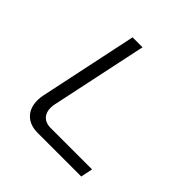

<svg xmlns="http://www.w3.org/2000/svg" viewBox="-177 -812 955 955"><g transform="rotate(45 300.0 -335.0)"><path d="M223 -670 114 -153C95 -62 139 0 225 0H532L545 -63H253C199 -63 172 -103 186 -164L293 -670Z"/></g></svg>

Font: LT Wave Mono Light
Style: Italic
Weight: 300
Designer: Daniel Lyons
Version: Version 2.5 (Glyphs App)